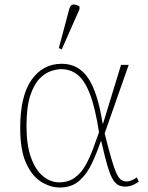

<svg xmlns="http://www.w3.org/2000/svg" viewBox="-20 -825 660 855"><path d="M246 10Q205 10 164 -15Q123 -40 96.5 -98Q70 -156 70 -255Q70 -398 120.5 -469.5Q171 -541 255 -541Q329 -541 372 -478Q415 -415 437 -275H439L519 -536H553L446 -231Q464 -159 476.5 -116.5Q489 -74 499 -52.5Q509 -31 520 -24Q531 -17 544 -17Q555 -17 567.5 -22.5Q580 -28 589 -35L598 -16Q588 -8 571.5 -1Q555 6 538 6Q520 6 506 -1.5Q492 -9 480.5 -29.5Q469 -50 457.5 -90Q446 -130 431 -196H429Q411 -144 389 -97Q367 -50 333 -20Q299 10 246 10ZM243 -13Q284 -13 312.5 -33.5Q341 -54 360 -87.5Q379 -121 393.5 -160Q408 -199 421 -236Q404 -345 380.5 -406Q357 -467 325.5 -492Q294 -517 252 -517Q233 -517 207 -508.5Q181 -500 156 -474.5Q131 -449 114.5 -398.5Q98 -348 98 -264Q98 -179 118 -123.5Q138 -68 171.5 -40.5Q205 -13 243 -13ZM255 -605 242 -611 289 -787Q294 -805 307.5 -805Q321 -805 334 -796V-784Z"/></svg>

Font: Noto Serif Thin
Style: Regular
Weight: 100
Designer: Monotype Design Team
Foundry: Monotype Imaging Inc.
Version: Version 2.015